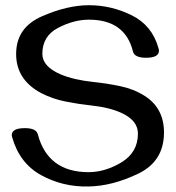

<svg xmlns="http://www.w3.org/2000/svg" viewBox="-20 -694 665 726"><path d="M314 11.2Q217.3 13.2 135.5 -31.7Q53.7 -76.7 25.9 -175.3Q24.4 -182.6 24.4 -182.6Q24.4 -209.5 74.2 -209.5Q117.2 -209.5 123 -186Q161.1 -43 314.9 -43Q377.4 -43 439.5 -80.3Q501.5 -117.7 501.5 -189Q501.5 -238.3 439.9 -266.6Q394 -288.1 323.2 -295.4Q276.9 -300.3 228 -310.1Q179.2 -319.8 137.2 -341.3Q41 -391.6 41 -489.7Q41 -589.4 137.5 -631.8Q233.9 -674.3 316.4 -674.3Q400.9 -674.3 478 -636.2Q555.2 -598.1 579.1 -512.2Q581.1 -505.4 581.1 -502.4Q581.1 -475.6 532.2 -475.6Q488.8 -475.6 482.9 -499Q453.1 -619.6 316.4 -619.6Q258.8 -619.6 199.5 -588.6Q140.1 -557.6 140.1 -490.2Q140.1 -442.9 208.5 -413.1Q259.3 -391.6 335 -383.8Q382.8 -378.9 434.6 -368.2Q486.3 -357.4 526.9 -331.5Q600.1 -285.2 600.1 -192.9Q600.1 -84 502.2 -37.1Q404.3 9.8 314 11.2Z"/></svg>

Font: Gayathri
Style: Bold
Weight: 700
Designer: Binoy Dominic <binoy.domenic@gmail.com>
Foundry: SMC
Version: Version 1.000